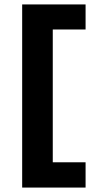

<svg xmlns="http://www.w3.org/2000/svg" viewBox="-20 -736 436 866"><path d="M80 -716H218V110H80ZM148 -4H366V110H148ZM148 -716H366V-603H148Z"/></svg>

Font: Uncut Sans VF
Style: Regular
Weight: 400
Designer: Kasper Nordkvist
Foundry: Uncut Type
Version: Version 1.100;FEAKit 1.0